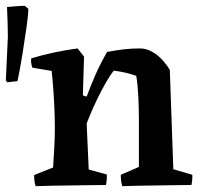

<svg xmlns="http://www.w3.org/2000/svg" viewBox="-83 -634 696 658"><path d="M39 4Q36 -6 35 -15Q34 -24 34 -34L99 -60Q101 -90 103 -126.5Q105 -163 105 -197Q105 -225 103.5 -260.5Q102 -296 99.5 -330.5Q97 -365 94 -391L28 -402Q25 -410 24 -418Q23 -426 24 -434Q100 -457 183 -468L205 -440L201 -307L214 -303Q228 -341 244.5 -378.5Q261 -416 284 -456Q316 -462 341.5 -465Q367 -468 398 -468Q418 -468 438.5 -456.5Q459 -445 474.5 -427.5Q490 -410 499 -394Q502 -309 505 -224Q508 -139 511 -54L576 -35Q577 -17 573 0Q554 0 523.5 0.5Q493 1 458 1.5Q423 2 390.5 2.5Q358 3 336 4Q333 -6 332 -15.5Q331 -25 331 -35L393 -62V-227Q393 -261 391 -302.5Q389 -344 384 -374Q368 -380 348.5 -384.5Q329 -389 307 -392Q289 -370 262.5 -319Q236 -268 214 -211L221 -53L283 -36Q284 -18 280 0Q261 0 229 0.5Q197 1 160.5 1.5Q124 2 91.5 2.5Q59 3 39 4ZM-58 -352 -63 -358 -56 -508Q-56 -533 -57 -558.5Q-58 -584 -59 -610Q-48 -611 -29.5 -612.5Q-11 -614 2 -614L14 -604Q14 -584 8 -541.5Q2 -499 -6 -449Q-14 -399 -23 -356Z"/></svg>

Font: Labrada SemiBold
Style: Regular
Weight: 600
Designer: Mercedes Jáuregui
Foundry: Omnibus-Type Team
Version: Version 1.000; ttfautohint (v1.8.4.7-5d5b)